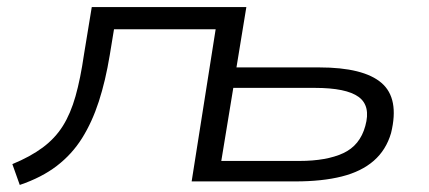

<svg xmlns="http://www.w3.org/2000/svg" viewBox="-20 -514 1215 544"><path d="M36 10 15 -49Q66 -70 101 -96Q136 -122 158 -157Q180 -192 194 -241.5Q208 -291 218 -360L240 -494H678L650 -323H884Q1010 -323 1061 -279Q1112 -235 1088 -137Q1074 -89 1039 -58.5Q1004 -28 948.5 -14Q893 0 817 0H523L591 -431H303L291 -358Q279 -285 260 -226.5Q241 -168 212.5 -122.5Q184 -77 141 -44Q98 -11 36 10ZM607 -58H828Q905 -58 952.5 -80Q1000 -102 1015 -157Q1031 -214 996 -239.5Q961 -265 872 -265H641Z"/></svg>

Font: Nunito Sans 7pt Expanded Light
Style: Italic
Weight: 300
Width: 7
Italic angle: -9°
Designer: Vernon Adams
Foundry: Vernon Adams
Version: Version 3.101;gftools[0.9.27]